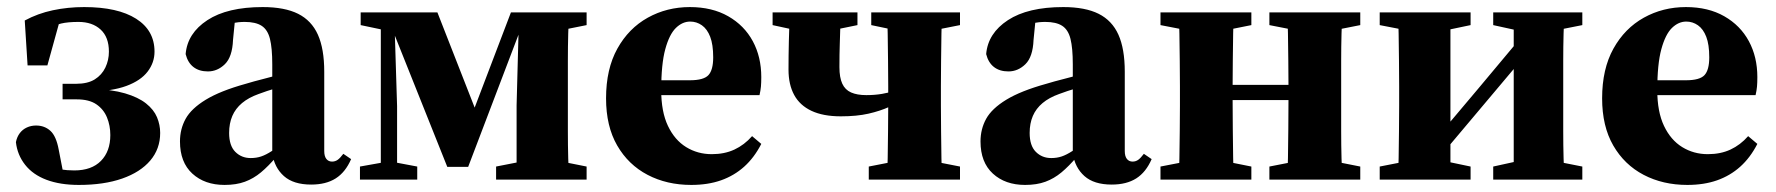

<svg xmlns="http://www.w3.org/2000/svg" viewBox="-20 -508 5022 543"><path d="M203 15Q150 15 111.5 0.5Q73 -14 51 -42Q29 -70 25 -106Q28 -121 36 -131.5Q44 -142 56 -147.5Q68 -153 82 -153Q106 -153 122.5 -138Q139 -123 146 -85L160 -13L109 -43Q132 -32 151 -29Q170 -26 190 -26Q239 -26 265.5 -53Q292 -80 292 -126Q292 -153 282.5 -176Q273 -199 252.5 -213Q232 -227 197 -227H157V-271H195Q228 -271 248 -283.5Q268 -296 278 -317Q288 -338 288 -362Q288 -403 264.5 -424.5Q241 -446 202 -446Q172 -446 153 -441.5Q134 -437 112 -425L153 -464L114 -323H58L50 -450Q87 -470 129.5 -479Q172 -488 218 -488Q313 -488 365 -455Q417 -422 417 -362Q417 -331 397.5 -305.5Q378 -280 337.5 -265Q297 -250 234 -249L238 -257Q296 -255 333.5 -244Q371 -233 393 -215.5Q415 -198 424 -176.5Q433 -155 433 -132Q433 -87 405 -54Q377 -21 325.5 -3Q274 15 203 15Z M615 15Q559 15 524 -17Q489 -49 489 -108Q489 -143 505 -172Q521 -201 562 -226Q603 -251 675 -271Q698 -278 724 -284.5Q750 -291 777 -298.5Q804 -306 830 -313V-280Q795 -269 763.5 -259.5Q732 -250 711 -242Q683 -232 664.5 -216.5Q646 -201 637 -180Q628 -159 628 -132Q628 -96 645.5 -78.5Q663 -61 689 -61Q705 -61 718.5 -65.5Q732 -70 749 -81Q766 -92 790 -112L799 -65H762Q739 -38 718 -20.5Q697 -3 672.5 6Q648 15 615 15ZM860 14Q810 14 783 -10Q756 -34 750 -74V-78V-326Q750 -372 743.5 -398Q737 -424 720 -435Q703 -446 672 -446Q655 -446 636.5 -442.5Q618 -439 593 -432L646 -466L639 -395Q637 -347 616 -326.5Q595 -306 568 -306Q543 -306 527 -318.5Q511 -331 505 -355Q510 -414 566.5 -451Q623 -488 723 -488Q785 -488 823 -469Q861 -450 879 -410Q897 -370 897 -305V-81Q897 -66 903 -58.5Q909 -51 919 -51Q928 -51 935 -56Q942 -61 951 -73L973 -58Q957 -21 929.5 -3.5Q902 14 860 14Z M1245 -36 1088 -429H1072V-473H1217L1336 -169L1305 -158L1425 -473H1470L1471 -430H1454L1304 -36ZM1441 0V-210L1448 -473H1590Q1588 -450 1587 -413Q1586 -376 1586 -336Q1586 -296 1586 -264V-209Q1586 -177 1586 -137Q1586 -97 1587 -60.5Q1588 -24 1590 0ZM998 0V-37L1071 -50H1091L1160 -37V0ZM1383 0V-37L1475 -55H1549L1639 -37V0ZM1000 -437V-473H1094V-420H1081ZM1057 0V-465H1095L1103 -208V0ZM1495 -419V-473H1639V-437L1549 -419Z M1935 15Q1866 15 1811.5 -13.5Q1757 -42 1725.5 -96.5Q1694 -151 1694 -230Q1694 -313 1726 -370.5Q1758 -428 1812 -458Q1866 -488 1931 -488Q1994 -488 2039.5 -462Q2085 -436 2109 -391.5Q2133 -347 2133 -290Q2133 -274 2132 -263Q2131 -252 2128 -239H1756V-281H1931Q1970 -281 1983.5 -295.5Q1997 -310 1997 -346Q1997 -382 1988.5 -404Q1980 -426 1965 -436.5Q1950 -447 1932 -447Q1910 -447 1891.5 -429Q1873 -411 1861.5 -369Q1850 -327 1850 -253Q1850 -192 1869 -152Q1888 -112 1920.5 -92Q1953 -72 1993 -72Q2029 -72 2057 -85Q2085 -98 2107 -123L2133 -101Q2113 -62 2084.5 -36.5Q2056 -11 2019 2Q1982 15 1935 15Z M2358 -179Q2308 -179 2275 -194.5Q2242 -210 2226 -239.5Q2210 -269 2210 -311Q2210 -351 2211 -392Q2212 -433 2214 -473H2358Q2357 -453 2356.5 -432Q2356 -411 2355 -383.5Q2354 -356 2354 -318Q2354 -289 2362 -271.5Q2370 -254 2387 -246.5Q2404 -239 2430 -239Q2454 -239 2474.5 -242.5Q2495 -246 2513 -252Q2531 -258 2548 -265V-231Q2522 -218 2495.5 -206Q2469 -194 2436 -186.5Q2403 -179 2358 -179ZM2488 0Q2490 -24 2490.5 -60.5Q2491 -97 2491.5 -137Q2492 -177 2492 -209V-264Q2492 -296 2491.5 -336Q2491 -376 2490.5 -413Q2490 -450 2488 -473H2645Q2643 -450 2642.5 -413Q2642 -376 2641.5 -336Q2641 -296 2641 -264V-209Q2641 -177 2641.5 -137Q2642 -97 2642.5 -60.5Q2643 -24 2645 0ZM2165 -437V-473H2405V-437L2317 -419H2248ZM2437 0V-37L2529 -55H2603L2695 -37V0ZM2444 -437V-473H2695V-437L2604 -419H2530Z M2879 15Q2823 15 2788 -17Q2753 -49 2753 -108Q2753 -143 2769 -172Q2785 -201 2826 -226Q2867 -251 2939 -271Q2962 -278 2988 -284.5Q3014 -291 3041 -298.5Q3068 -306 3094 -313V-280Q3059 -269 3027.5 -259.5Q2996 -250 2975 -242Q2947 -232 2928.5 -216.5Q2910 -201 2901 -180Q2892 -159 2892 -132Q2892 -96 2909.5 -78.5Q2927 -61 2953 -61Q2969 -61 2982.5 -65.5Q2996 -70 3013 -81Q3030 -92 3054 -112L3063 -65H3026Q3003 -38 2982 -20.5Q2961 -3 2936.5 6Q2912 15 2879 15ZM3124 14Q3074 14 3047 -10Q3020 -34 3014 -74V-78V-326Q3014 -372 3007.5 -398Q3001 -424 2984 -435Q2967 -446 2936 -446Q2919 -446 2900.5 -442.5Q2882 -439 2857 -432L2910 -466L2903 -395Q2901 -347 2880 -326.5Q2859 -306 2832 -306Q2807 -306 2791 -318.5Q2775 -331 2769 -355Q2774 -414 2830.5 -451Q2887 -488 2987 -488Q3049 -488 3087 -469Q3125 -450 3143 -410Q3161 -370 3161 -305V-81Q3161 -66 3167 -58.5Q3173 -51 3183 -51Q3192 -51 3199 -56Q3206 -61 3215 -73L3237 -58Q3221 -21 3193.5 -3.5Q3166 14 3124 14Z M3313 0Q3315 -24 3315.5 -60.5Q3316 -97 3316.5 -137Q3317 -177 3317 -209V-264Q3317 -296 3316.5 -336Q3316 -376 3315.5 -413Q3315 -450 3313 -473H3470Q3468 -450 3467.5 -413Q3467 -376 3466.5 -336Q3466 -296 3466 -264V-226Q3466 -185 3466.5 -142Q3467 -99 3467.5 -61.5Q3468 -24 3470 0ZM3620 0Q3622 -24 3622.5 -61.5Q3623 -99 3623.5 -142Q3624 -185 3624 -226V-264Q3624 -296 3623.5 -336Q3623 -376 3622.5 -413Q3622 -450 3620 -473H3777Q3775 -450 3774 -413Q3773 -376 3773 -336Q3773 -296 3773 -264V-209Q3773 -177 3773 -137Q3773 -97 3774 -60.5Q3775 -24 3777 0ZM3262 0V-37L3355 -55H3429L3519 -37V0ZM3262 -437V-473H3519V-437L3429 -419H3355ZM3570 0V-37L3662 -55H3736L3827 -37V0ZM3570 -437V-473H3827V-437L3736 -419H3662ZM3407 -225V-268H3680V-225Z M3882 0V-37L3974 -55H4053L4139 -37V0ZM4203 0V-37L4285 -55H4364L4455 -37V0ZM3933 0Q3935 -24 3935.5 -60.5Q3936 -97 3936.5 -137Q3937 -177 3937 -209V-264Q3937 -296 3936.5 -336Q3936 -376 3935.5 -413Q3935 -450 3933 -473H4082V0ZM4044 -55 4009 -100H4028L4162 -259L4295 -418L4326 -371H4310L4177 -213ZM4261 0V-473H4405Q4403 -450 4402 -413Q4401 -376 4401 -336Q4401 -296 4401 -264V-209Q4401 -177 4401 -137Q4401 -97 4402 -60.5Q4403 -24 4405 0ZM3882 -437V-473H4139V-437L4053 -419H3975ZM4203 -437V-473H4455V-437L4364 -419H4285Z M4752 15Q4683 15 4628.5 -13.5Q4574 -42 4542.5 -96.5Q4511 -151 4511 -230Q4511 -313 4543 -370.5Q4575 -428 4629 -458Q4683 -488 4748 -488Q4811 -488 4856.5 -462Q4902 -436 4926 -391.5Q4950 -347 4950 -290Q4950 -274 4949 -263Q4948 -252 4945 -239H4573V-281H4748Q4787 -281 4800.5 -295.5Q4814 -310 4814 -346Q4814 -382 4805.5 -404Q4797 -426 4782 -436.5Q4767 -447 4749 -447Q4727 -447 4708.5 -429Q4690 -411 4678.5 -369Q4667 -327 4667 -253Q4667 -192 4686 -152Q4705 -112 4737.5 -92Q4770 -72 4810 -72Q4846 -72 4874 -85Q4902 -98 4924 -123L4950 -101Q4930 -62 4901.5 -36.5Q4873 -11 4836 2Q4799 15 4752 15Z"/></svg>

Font: Source Serif 4 36pt
Style: Bold
Weight: 700
Designer: Frank Grießhammer
Foundry: Adobe Systems Incorporated
Version: Version 4.004;hotconv 1.0.116;makeotfexe 2.5.65601